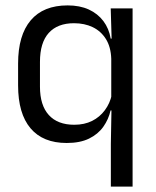

<svg xmlns="http://www.w3.org/2000/svg" viewBox="-20 -519 577 711"><path d="M227 10.5Q139 10.5 93 -44Q47 -98.5 47 -203V-283.5Q47 -388.5 93.8 -443.8Q140.5 -499 230.5 -499Q275.5 -499 308.8 -483.8Q342 -468.5 362.8 -441Q383.5 -413.5 390 -376H417L392 -301.5Q390.5 -345.5 372 -374.8Q353.5 -404 323.2 -418.5Q293 -433 254 -433Q193 -433 160.5 -397Q128 -361 128 -290V-198Q128 -129 160.8 -93Q193.5 -57 255 -57Q292.5 -57 321 -71.2Q349.5 -85.5 368.2 -110.8Q387 -136 394 -168L412.5 -110H389.5Q382 -77 362.5 -49.5Q343 -22 309.8 -5.8Q276.5 10.5 227 10.5ZM471 172H390.5V13.5L393 -125.5L392 -141.5V-345.5L393.5 -370.5L390 -488H471Z"/></svg>

Font: Anek Malayalam
Style: Regular
Weight: 400
Version: Version 1.003